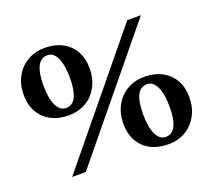

<svg xmlns="http://www.w3.org/2000/svg" viewBox="-120 -861 1145 1031"><g transform="rotate(-20 452.0 -345.0)"><path d="M130 0 696 -690H774L208 0ZM227 -317Q169 -317 126 -340Q83 -363 59.5 -404.5Q36 -446 36 -502Q36 -561 60.5 -606Q85 -651 128.5 -676.5Q172 -702 227 -702Q285 -702 328 -679.5Q371 -657 394.5 -615Q418 -573 418 -517Q418 -459 394 -413.5Q370 -368 327 -342.5Q284 -317 227 -317ZM227 -359Q264 -359 282.5 -395.5Q301 -432 301 -504Q301 -578 282 -619Q263 -660 227 -660Q191 -660 172 -623.5Q153 -587 153 -515Q153 -441 172.5 -400Q192 -359 227 -359ZM677 12Q619 12 576 -10.5Q533 -33 509.5 -75Q486 -117 486 -173Q486 -232 510.5 -277Q535 -322 578 -347.5Q621 -373 677 -373Q735 -373 778 -350Q821 -327 844.5 -285.5Q868 -244 868 -188Q868 -130 843.5 -84.5Q819 -39 776.5 -13.5Q734 12 677 12ZM677 -30Q714 -30 732.5 -66.5Q751 -103 751 -175Q751 -249 731.5 -290Q712 -331 677 -331Q640 -331 621.5 -294.5Q603 -258 603 -186Q603 -112 622.5 -71Q642 -30 677 -30Z"/></g></svg>

Font: Platypi Light
Style: Bold
Weight: 700
Version: Version 1.200